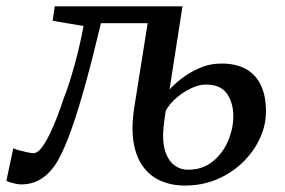

<svg xmlns="http://www.w3.org/2000/svg" viewBox="-49 -575 901 607"><path d="M444.6 -501.6H270.1Q244.1 -392 221.1 -309Q198.1 -226 177.2 -167Q156.3 -107.9 135.4 -70Q115 -33.1 85.7 -12.5Q56.3 8 17.8 8Q10.7 8 0.1 5.8Q-10.5 3.5 -19.1 0.8Q-27.7 -2 -28.7 -4L-7 -106.3Q-4.7 -104.3 8.4 -100.6Q21.4 -97 35.9 -93.8Q50.4 -90.7 56.9 -90.7Q68.5 -90.7 81.2 -106.4Q93.9 -122.2 106.6 -147.8Q119.3 -173.4 131.1 -204Q142.8 -234.5 152.4 -264Q161.3 -285.5 170.1 -313.4Q178.9 -341.2 187.4 -372Q195.9 -402.7 202.9 -433.8Q210 -464.8 215.2 -492.8L117.6 -509.2L124 -555H527.9ZM535.7 11.6Q493.2 11.6 459.3 -3.2Q425.4 -18.1 403 -48.6Q380.7 -79.1 373.1 -126.1Q365.6 -173.2 375.8 -237.4L417.8 -501.6L458.3 -534.6L527.9 -555L486.9 -291.8Q498.9 -306 523.4 -325.4Q547.9 -344.8 580.9 -359.5Q614 -374.1 652.2 -374.1Q694.2 -374.1 725.5 -358.4Q756.7 -342.6 774.2 -308.8Q791.8 -275.1 791.8 -221.2Q791.8 -179.3 772.8 -137.9Q753.9 -96.5 719.4 -62.7Q685 -28.8 638.2 -8.6Q591.4 11.6 535.7 11.6ZM545.1 -38.4Q591.4 -38.4 623.5 -64.4Q655.5 -90.4 672.1 -129.6Q688.6 -168.8 688.6 -207.4Q688.6 -249.7 668.6 -278.7Q648.6 -307.7 601.4 -307.7Q580.4 -307.7 555.4 -296Q530.4 -284.3 508.4 -265.3Q486.4 -246.4 474.8 -224.3Q471.7 -205.4 469.5 -187.3Q467.4 -169.1 466.6 -152Q465.8 -114.8 475.9 -89.3Q486 -63.8 504.1 -51.1Q522.2 -38.4 545.1 -38.4Z"/></svg>

Font: Merriweather Light
Style: Italic
Weight: 300
Italic angle: -7.8°
Designer: Eben Sorkin
Foundry: Eben Sorkin
Version: Version 2.101